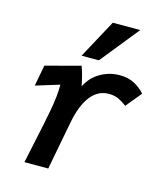

<svg xmlns="http://www.w3.org/2000/svg" viewBox="-119 -897 838 986"><g transform="rotate(15 300.0 -404.5)"><path d="M126.5 -103.5Q155 -236 165.5 -293.5Q180 -371.5 180 -432L54 -393.5L75 -505L260 -554Q274 -520 287.5 -452Q313 -504 361 -531Q409 -558 462 -558Q507.5 -558 540 -541Q572.5 -524 597.5 -496L529.5 -413.5Q507 -430.5 484.8 -440.8Q462.5 -451 433.5 -451Q375.5 -451 336.8 -401.2Q298 -351.5 280 -256.5L231 0H104.5Q115.5 -52 126.5 -103.5ZM246.5 -604 357.5 -809H503.5L338.5 -604Z"/></g></svg>

Font: JuliaMono
Style: Bold Italic
Weight: 700
Italic angle: -9°
Monospace: yes
Designer: cormullion
Foundry: corm
Version: Version 0.057; ttfautohint (v1.8.4)